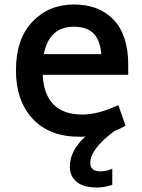

<svg xmlns="http://www.w3.org/2000/svg" viewBox="-20 -592 631 855"><path d="M170 -259Q179 -82 347 -82Q418 -82 507 -124L539 -32Q514 -18 490 -9Q382 72 382 133Q382 171 427 171Q455 171 480 159V231Q446 243 413 243Q352 243 321.5 218Q291 193 291 150Q291 79 360 16Q352 17 335 17Q199 17 125 -63.5Q51 -144 51 -279Q51 -418 124 -495Q197 -572 309 -572Q422 -572 486.5 -503.5Q551 -435 551 -304V-259ZM309 -473Q199 -473 175 -351H431Q426 -414 396 -443.5Q366 -473 309 -473Z"/></svg>

Font: Biryani DemiBold
Style: Regular
Weight: 600
Designer: Dan Reynolds and Mathieu Réguer
Foundry: Dan Reynolds and Mathieu Réguer
Version: Version 1.003;PS 001.003;hotconv 1.0.70;makeotf.lib2.5.58329